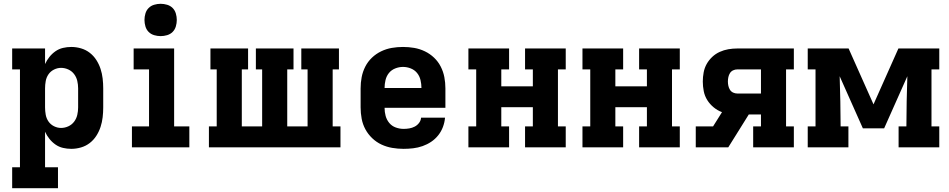

<svg xmlns="http://www.w3.org/2000/svg" viewBox="-20 -775 4990 1010"><path d="M44 215V105H85V-410H44V-520H217V-438Q226 -458 240 -475.5Q254 -493 272 -505.5Q290 -518 311.5 -523Q333 -528 355 -528Q381 -528 406.5 -520.5Q432 -513 452.5 -497Q473 -481 487 -459Q501 -437 509 -412.5Q517 -388 520 -362Q523 -336 523 -310V-210Q523 -184 520 -158Q517 -132 509 -107.5Q501 -83 487 -61Q473 -39 452.5 -23Q432 -7 406.5 0.5Q381 8 355 8Q333 8 311.5 3Q290 -2 272 -14.5Q254 -27 240 -44.5Q226 -62 217 -82V105H285V215ZM301 -102Q321 -102 339.5 -110.5Q358 -119 370 -135Q382 -151 386.5 -170.5Q391 -190 391 -210V-310Q391 -330 386.5 -349.5Q382 -369 370 -385Q358 -401 339.5 -409.5Q321 -418 301 -418Q282 -418 264 -409Q246 -400 235 -384Q224 -368 220.5 -348.5Q217 -329 217 -310V-210Q217 -191 220.5 -171.5Q224 -152 235 -136Q246 -120 264 -111Q282 -102 301 -102Z M674 0V-110H764V-410H683V-520H896V-110H976V0ZM825 -585Q808 -585 791 -590Q774 -595 762 -607Q750 -619 745 -636Q740 -653 740 -670Q740 -687 745 -704Q750 -721 762 -733Q774 -745 791 -750Q808 -755 825 -755Q842 -755 859 -750Q876 -745 888 -733Q900 -721 905 -704Q910 -687 910 -670Q910 -653 905 -636Q900 -619 888 -607Q876 -595 859 -590Q842 -585 825 -585Z M1079 0V-110H1120V-410H1087V-520H1285V-410H1252V-110H1359V-410H1326V-520H1524V-410H1491V-110H1598V-410H1565V-520H1763V-410H1730V-110H1771V0Z M2103 8Q2073 8 2043.5 3Q2014 -2 1987 -14.5Q1960 -27 1938 -48Q1916 -69 1902 -95Q1888 -121 1882.5 -150.5Q1877 -180 1877 -210V-310Q1877 -340 1882.5 -369Q1888 -398 1901.5 -424.5Q1915 -451 1936.5 -471.5Q1958 -492 1985 -505Q2012 -518 2041 -523Q2070 -528 2100 -528Q2130 -528 2159 -523Q2188 -518 2215 -505Q2242 -492 2263.5 -471.5Q2285 -451 2298.5 -424.5Q2312 -398 2317.5 -369Q2323 -340 2323 -310V-208H2003Q2003 -186 2008.5 -165.5Q2014 -145 2027.5 -128.5Q2041 -112 2061.5 -104.5Q2082 -97 2103 -97Q2118 -97 2133 -99.5Q2148 -102 2161.5 -109Q2175 -116 2184.5 -128.5Q2194 -141 2195 -156H2321Q2319 -131 2310 -107Q2301 -83 2285 -63Q2269 -43 2248 -29Q2227 -15 2203 -6.5Q2179 2 2153.5 5Q2128 8 2103 8ZM2003 -312H2197Q2197 -333 2192 -354Q2187 -375 2174 -391Q2161 -407 2141 -415Q2121 -423 2100 -423Q2079 -423 2059 -415Q2039 -407 2026 -391Q2013 -375 2008 -354Q2003 -333 2003 -312Z M2444 0V-110H2485V-410H2444V-520H2658V-410H2617V-321H2783V-410H2742V-520H2956V-410H2915V-110H2956V0H2742V-110H2783V-211H2617V-110H2658V0Z M3044 0V-110H3085V-410H3044V-520H3258V-410H3217V-321H3383V-410H3342V-520H3556V-410H3515V-110H3556V0H3342V-110H3383V-211H3217V-110H3258V0Z M3640 0V-110H3731L3778 -185Q3754 -194 3734 -210.5Q3714 -227 3700.5 -248.5Q3687 -270 3682 -295.5Q3677 -321 3677 -346Q3677 -370 3681.5 -394Q3686 -418 3697.5 -438.5Q3709 -459 3726.5 -475.5Q3744 -492 3766 -502Q3788 -512 3811.5 -516Q3835 -520 3859 -520H4156V-410H4115V-110H4156V0H3942V-110H3983V-173H3919L3851 -64L3811 0ZM3983 -283V-410H3859Q3847 -410 3836.5 -405Q3826 -400 3820 -390.5Q3814 -381 3811.5 -369.5Q3809 -358 3809 -346Q3809 -335 3811.5 -323.5Q3814 -312 3820 -302.5Q3826 -293 3836.5 -288Q3847 -283 3859 -283Z M4229 0V-110H4270V-410H4229V-520H4444L4575 -226L4706 -520H4921V-410H4880V-110H4921V0H4707V-110H4748Q4748 -176 4749.5 -242Q4751 -308 4753 -374L4631 -100H4519L4397 -374Q4399 -308 4400.5 -242Q4402 -176 4402 -110H4443V0Z"/></svg>

Font: Iosevka Etoile Extrabold
Style: Regular
Weight: 800
Designer: Belleve Invis
Foundry: Belleve Invis
Version: Version 22.1.2; ttfautohint (v1.8.4)